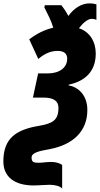

<svg xmlns="http://www.w3.org/2000/svg" viewBox="-85 -881 594 1143"><path d="M285 242V101C274 92 249 83 221 83C191 83 169 88 144 88C116 88 103 84 103 57C103 27 150 18 210 7C348 -19 435 -98 435 -226C435 -317 379 -363 323 -373L324 -377C423 -398 485 -457 485 -562C485 -633 450 -691 385 -713C404 -738 434 -769 462 -769C471 -769 481 -767 489 -763V-855C474 -859 465 -861 449 -861C398 -861 354 -830 322 -786C308 -812 294 -833 280 -850H182L179 -837C201 -792 219 -761 232 -716C182 -705 136 -682 89 -647L143 -530C176 -558 213 -578 258 -578C298 -578 315 -560 315 -532C315 -477 268 -444 199 -444H142L111 -300H174C234 -300 263 -280 263 -239C263 -165 228 -146 148 -132C8 -109 -65 -56 -65 80C-65 173 3 223 115 223C144 223 183 219 211 219C242 219 276 228 285 242Z"/></svg>

Font: Noto Sans ExtraCondensed Black
Style: Italic
Weight: 900
Width: 2
Italic angle: -12°
Designer: Monotype Design Team
Foundry: Monotype Imaging Inc.
Version: Version 2.013